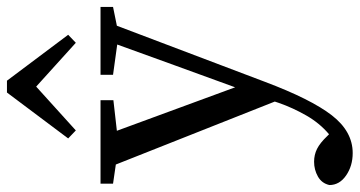

<svg xmlns="http://www.w3.org/2000/svg" viewBox="-261 -523 1034 552"><g transform="rotate(-90 256.0 -247.0)"><path d="M317 -439V-475H512V-439L458 -428L297 -3Q247 130 200.5 190Q154 250 92 250Q55 250 27.5 231Q0 212 0 183Q5 161 24.5 150Q44 139 67 139Q87 139 104 147.5Q121 156 141 177L146 182Q178 155 200 116.5Q222 78 236 38L240 26L59 -431L4 -439V-475H244V-438L156 -428L281 -88L345 -264L404 -427ZM409 -546 283 -660 157 -546 134 -568 266 -744H300L432 -568Z"/></g></svg>

Font: Source Serif 4
Style: Regular
Weight: 400
Designer: Frank Grießhammer
Foundry: Adobe
Version: Version 4.005;hotconv 1.1.0;makeotfexe 2.6.0